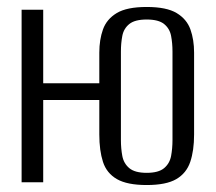

<svg xmlns="http://www.w3.org/2000/svg" viewBox="-20 -523 619 551"><path d="M401 8Q345 8 315.5 -9Q286 -26 275.5 -58.5Q265 -91 265 -137V-372Q265 -409 275.5 -438.5Q286 -468 315 -485.5Q344 -503 401 -503Q458 -503 487 -485.5Q516 -468 526.5 -438.5Q537 -409 537 -372V-137Q537 -91 526 -58.5Q515 -26 486 -9Q457 8 401 8ZM42 0V-495H104V-284H282V-236H104V0ZM401 -27Q435 -27 451 -40.5Q467 -54 471 -75.5Q475 -97 475 -121V-375Q475 -399 471 -420Q467 -441 451 -454Q435 -467 401 -467Q367 -467 351 -454Q335 -441 331 -420Q327 -399 327 -375V-121Q327 -97 331 -75.5Q335 -54 351 -40.5Q367 -27 401 -27Z"/></svg>

Font: Alumni Sans
Style: Regular
Weight: 400
Designer: Robert E. Leuschke
Foundry: Robert E. Leuschke
Version: Version 1.018